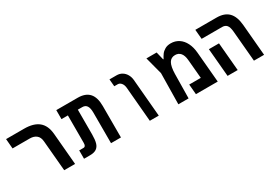

<svg xmlns="http://www.w3.org/2000/svg" viewBox="20 -1352 2961 2088"><g transform="rotate(-30 1500.0 -308.0)"><path d="M267.5 -486H51.5L41 -609H267Q386.5 -609 449.2 -557Q512 -505 521.5 -397.5L556 0H419.5L386 -381Q381.5 -435 350 -460.5Q318.5 -486 267.5 -486Z M933.5 -496H877V-184Q877 -119 865.5 -79.2Q854 -39.5 825 -19.8Q796 0 744 0H668.5V-105H724Q737 -105 744.5 -116.2Q752 -127.5 752 -151V-496H671.5V-609H940Q1037 -609 1084.5 -556Q1132 -503 1132 -395.5V0H1007.5V-383Q1007.5 -440 989.5 -468Q971.5 -496 933.5 -496Z M1390.5 -518.5H1347.5L1339.5 -609H1429Q1467 -609 1496.8 -590.8Q1526.5 -572.5 1544.5 -541Q1562.5 -509.5 1566 -470.5L1607 0H1494.5L1456.5 -437Q1453 -473.5 1434.5 -496Q1416 -518.5 1390.5 -518.5Z M2314 -381.5 2347.5 0H2073.5L2062.5 -127H2208L2187 -363.5Q2182 -421.5 2157 -451.8Q2132 -482 2089 -482Q2037 -482 2012.5 -439.2Q1988 -396.5 1986 -305L1981.5 0H1853L1859 -387.5L1801.5 -606H1930L1954 -507L1959 -505Q1974.5 -535.5 1991.2 -558.2Q2008 -581 2038 -598.5Q2068 -616 2111.5 -616Q2167 -616 2210.8 -587.5Q2254.5 -559 2281.2 -506Q2308 -453 2314 -381.5Z M2685.5 -490H2428L2417.5 -609H2684Q2782 -609 2833.5 -556.8Q2885 -504.5 2895 -396.5L2929.5 0H2802L2768 -386.5Q2763 -441.5 2743.5 -465.8Q2724 -490 2685.5 -490ZM2440 -353H2567L2598 0H2471Z"/></g></svg>

Font: JuliaMono
Style: Bold Italic
Weight: 700
Italic angle: -9°
Monospace: yes
Designer: cormullion
Foundry: corm
Version: Version 0.057; ttfautohint (v1.8.4)